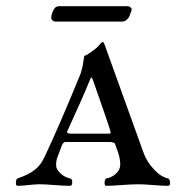

<svg xmlns="http://www.w3.org/2000/svg" viewBox="-20 -599 595 622"><path d="M170 -579H393Q399 -579 403.5 -574.5Q408 -570 406 -565Q402 -553 399.5 -547Q397 -541 390.5 -535Q384 -529 375 -529H160Q155 -529 150.5 -532.5Q146 -536 146 -541Q146 -551 152.5 -565Q159 -579 170 -579ZM270 -337Q249 -285 199 -176Q196 -170 199 -168Q202 -166 212 -166H329Q337 -166 338 -167Q339 -168 337 -176Q331 -198 282 -337Q279 -345 277.5 -347Q276 -349 274.5 -347Q273 -345 270 -337ZM37 3Q31 3 31.5 -8Q32 -19 37 -21Q73 -33 94 -50Q112 -64 125 -92Q170 -187 241 -360Q245 -373 248 -386Q249 -391 250 -399Q251 -407 252 -412L253 -418Q259 -419 276 -431Q293 -443 298 -449Q310 -463 312 -463Q316 -463 319 -454L444 -107Q455 -75 479 -50Q501 -26 524 -21Q530 -19 531 -8Q532 3 524 3Q505 3 476 0.5Q447 -2 428 -2Q407 -2 373.5 0.5Q340 3 324 3Q320 3 319 -3Q318 -9 320 -15Q322 -21 325 -21Q351 -26 365 -48Q373 -62 367 -89Q365 -100 353 -132Q351 -139 334 -139H192Q185 -139 180 -127Q165 -87 164 -84Q159 -61 165 -51Q180 -27 207 -21Q214 -20 214 -8.5Q214 3 207 3Q187 3 157 0.5Q127 -2 108 -2Q94 -2 72 0.5Q50 3 37 3Z"/></svg>

Font: EB Garamond
Style: SC
Weight: 400
Version: Version 000.010